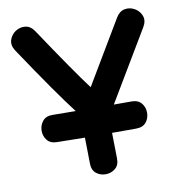

<svg xmlns="http://www.w3.org/2000/svg" viewBox="-81 -791 804 864"><g transform="rotate(-10 321.5 -358.5)"><path d="M271 -60Q271 -29 290 -14Q309 1 334 0.5Q359 0 377.5 -15.5Q396 -31 395 -62Q393 -171 393 -178H503Q534 -178 549 -196.5Q564 -215 564 -240Q564 -265 549 -283.5Q534 -302 503 -302H423L614 -622Q630 -649 621.5 -672Q613 -695 591.5 -707.5Q570 -720 546 -716Q522 -712 506 -686L334 -397Q272 -479 132 -689Q115 -714 91 -716.5Q67 -719 46.5 -705.5Q26 -692 18.5 -668.5Q11 -645 28 -619Q174 -400 249 -303Q195 -304 145 -304Q114 -305 98.5 -286.5Q83 -268 82.5 -243Q82 -218 97 -199Q112 -180 143 -180Q202 -179 269 -178Q269 -170 271 -60Z"/></g></svg>

Font: Balsamiq Sans
Style: Bold
Weight: 700
Designer: Michael Angeles
Foundry: Balsamiq SRL
Version: Version 1.020; ttfautohint (v1.8.4.7-5d5b);gftools[0.9.26]